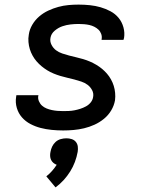

<svg xmlns="http://www.w3.org/2000/svg" viewBox="-20 -558 640 833"><path d="M254 8Q229 8 204 5.5Q179 3 156 -3Q133 -9 112 -20Q91 -31 75.5 -48.5Q60 -66 53 -89.5Q46 -113 50 -138Q50 -139 50.5 -141Q51 -143 51 -145H147Q147 -144 146.5 -143.5Q146 -143 146 -142Q144 -130 149 -118.5Q154 -107 162.5 -99.5Q171 -92 182 -87.5Q193 -83 205 -80.5Q217 -78 229 -77Q241 -76 254 -76Q266 -76 278.5 -76.5Q291 -77 303.5 -79.5Q316 -82 328.5 -86Q341 -90 353 -96.5Q365 -103 373.5 -113.5Q382 -124 384 -137Q387 -153 379.5 -167Q372 -181 360 -190Q348 -199 333 -204Q318 -209 303 -213Q288 -217 272.5 -220.5Q257 -224 242 -228.5Q227 -233 212.5 -239Q198 -245 185 -253Q172 -261 160.5 -270.5Q149 -280 139 -291.5Q129 -303 121.5 -316.5Q114 -330 109.5 -344.5Q105 -359 103.5 -375.5Q102 -392 105 -408Q108 -430 120 -450.5Q132 -471 150 -486.5Q168 -502 189.5 -512Q211 -522 233 -528Q255 -534 277 -536Q299 -538 321 -538Q346 -538 370 -535.5Q394 -533 416.5 -526.5Q439 -520 459.5 -509Q480 -498 494.5 -480.5Q509 -463 515.5 -439.5Q522 -416 518 -392Q517 -391 516.5 -389Q516 -387 516 -385H420Q421 -386 421 -386.5Q421 -387 421 -388Q423 -400 419 -411Q415 -422 407 -429.5Q399 -437 389 -442Q379 -447 368 -449.5Q357 -452 345 -453Q333 -454 321 -454Q304 -454 286 -452Q268 -450 250.5 -444Q233 -438 217.5 -425Q202 -412 199 -394Q196 -378 203.5 -363.5Q211 -349 223 -340Q235 -331 250 -326Q265 -321 280 -317Q295 -313 310.5 -309.5Q326 -306 341 -301.5Q356 -297 370 -291Q384 -285 397.5 -277Q411 -269 422.5 -259.5Q434 -250 444 -238.5Q454 -227 461.5 -213.5Q469 -200 473.5 -185.5Q478 -171 479.5 -155Q481 -139 479 -123Q475 -100 462.5 -79Q450 -58 431 -42.5Q412 -27 390 -17Q368 -7 345 -1.5Q322 4 299 6Q276 8 254 8ZM221 255 181 207Q194 197 205.5 184Q217 171 226 157Q218 154 211.5 148.5Q205 143 201.5 135.5Q198 128 197.5 119Q197 110 199 101Q201 89 206.5 77.5Q212 66 221.5 57.5Q231 49 243.5 45.5Q256 42 268 42Q280 42 291 45.5Q302 49 309 57.5Q316 66 317.5 77.5Q319 89 317 101Q313 123 305 144.5Q297 166 284.5 186Q272 206 256 223.5Q240 241 221 255Z"/></svg>

Font: Iosevka Curly Medium Extended
Style: Italic
Weight: 500
Width: 7
Italic angle: -9°
Monospace: yes
Designer: Belleve Invis
Foundry: Belleve Invis
Version: Version 11.1.0; ttfautohint (v1.8.3)